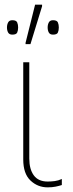

<svg xmlns="http://www.w3.org/2000/svg" viewBox="-20 -796 314 826"><path d="M185 10Q142 10 111 -19.5Q80 -49 80 -110V-528H106V-114Q106 -68 125.5 -41.5Q145 -15 185 -15Q200 -15 215.5 -17Q231 -19 246 -26V0Q234 4 219 7Q204 10 185 10ZM90 -606V-612L131 -776H161V-769L111 -606ZM33 -647Q20 -647 15 -656Q10 -665 10 -678Q10 -690 15 -699.5Q20 -709 33 -709Q50 -709 54 -699.5Q58 -690 58 -678Q58 -665 54 -656Q50 -647 33 -647ZM208 -647Q195 -647 190 -656Q185 -665 185 -678Q185 -690 190 -699.5Q195 -709 208 -709Q225 -709 229 -699.5Q233 -690 233 -678Q233 -665 229 -656Q225 -647 208 -647Z"/></svg>

Font: Noto Sans Thin
Style: Regular
Weight: 100
Designer: Monotype Design Team
Foundry: Monotype Imaging Inc.
Version: Version 2.007